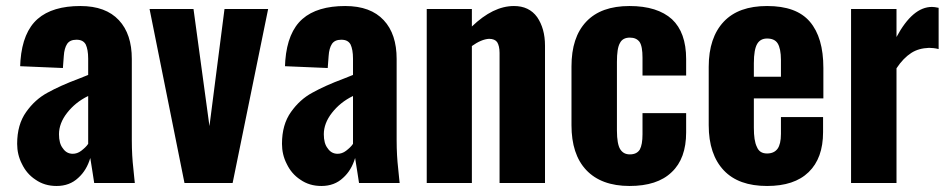

<svg xmlns="http://www.w3.org/2000/svg" viewBox="-20 -608 3155 638"><path d="M98 -11C78 -24 63 -42 53 -63C42 -84 37 -107 37 -130C37 -173 47 -208 67 -236C86 -263 110 -285 138 -300C165 -315 200 -331 243 -347L273 -359V-413C273 -434 270 -449 265 -460C259 -471 249 -476 234 -476C219 -476 209 -471 203 -462C197 -453 193 -439 192 -422L189 -382L47 -388L48 -407C53 -470 72 -516 105 -545C138 -574 186 -588 247 -588C304 -588 346 -572 375 -541C404 -510 418 -467 418 -412V-143C418 -106 420 -75 423 -49C426 -22 427 -6 428 0H293C290 -19 286 -47 280 -83C272 -56 259 -34 240 -17C221 1 197 10 168 10C141 10 118 3 98 -11ZM250 -107C259 -114 267 -121 273 -130V-289C244 -275 221 -256 203 -233C185 -210 176 -186 176 -162C176 -142 180 -126 189 -115C197 -103 208 -97 222 -97C231 -97 241 -100 250 -107Z M477 -578H623L676 -189L726 -578H871L753 0H593Z M978 -11C958 -24 943 -42 933 -63C922 -84 917 -107 917 -130C917 -173 927 -208 947 -236C966 -263 990 -285 1018 -300C1045 -315 1080 -331 1123 -347L1153 -359V-413C1153 -434 1150 -449 1145 -460C1139 -471 1129 -476 1114 -476C1099 -476 1089 -471 1083 -462C1077 -453 1073 -439 1072 -422L1069 -382L927 -388L928 -407C933 -470 952 -516 985 -545C1018 -574 1066 -588 1127 -588C1184 -588 1226 -572 1255 -541C1284 -510 1298 -467 1298 -412V-143C1298 -106 1300 -75 1303 -49C1306 -22 1307 -6 1308 0H1173C1170 -19 1166 -47 1160 -83C1152 -56 1139 -34 1120 -17C1101 1 1077 10 1048 10C1021 10 998 3 978 -11ZM1130 -107C1139 -114 1147 -121 1153 -130V-289C1124 -275 1101 -256 1083 -233C1065 -210 1056 -186 1056 -162C1056 -142 1060 -126 1069 -115C1077 -103 1088 -97 1102 -97C1111 -97 1121 -100 1130 -107Z M1398 -578H1548V-520C1595 -565 1641 -588 1688 -588C1721 -588 1747 -576 1765 -551C1782 -526 1791 -495 1791 -456V0H1640V-432C1640 -448 1637 -460 1632 -468C1627 -475 1618 -479 1605 -479C1588 -478 1569 -470 1548 -455V0H1398Z M1928 -43C1895 -78 1879 -128 1879 -192V-387C1879 -452 1895 -501 1928 -536C1961 -571 2009 -588 2072 -588C2134 -588 2181 -573 2213 -544C2244 -515 2260 -471 2260 -412V-357H2115V-416C2115 -441 2112 -459 2105 -469C2098 -478 2088 -483 2073 -483C2057 -483 2046 -477 2040 -465C2033 -453 2030 -432 2030 -402V-174C2030 -144 2034 -123 2041 -112C2048 -101 2058 -95 2073 -95C2088 -95 2099 -100 2106 -111C2112 -122 2115 -139 2115 -162V-232H2260V-168C2260 -110 2244 -66 2212 -36C2180 -5 2133 10 2072 10C2009 10 1961 -8 1928 -43Z M2385 -42C2352 -77 2335 -127 2335 -192V-386C2335 -451 2352 -501 2385 -536C2418 -571 2466 -588 2529 -588C2594 -588 2641 -571 2671 -536C2701 -501 2716 -450 2716 -382V-281H2485V-184C2485 -155 2488 -134 2495 -120C2501 -105 2512 -98 2529 -98C2544 -98 2556 -103 2564 -114C2571 -124 2575 -140 2575 -163V-219H2715V-169C2715 -111 2699 -67 2667 -36C2635 -5 2589 10 2529 10C2466 10 2418 -7 2385 -42ZM2575 -353V-409C2575 -434 2571 -453 2564 -464C2557 -475 2545 -480 2529 -480C2514 -480 2503 -474 2496 -462C2489 -450 2485 -429 2485 -398V-353Z M2808 -578H2959V-485C2995 -552 3034 -585 3077 -585C3082 -585 3090 -584 3099 -582V-445C3087 -448 3076 -449 3067 -449C3044 -448 3025 -443 3008 -432C2991 -421 2974 -404 2959 -381V0H2808Z"/></svg>

Font: Oswald SemiBold
Style: Regular
Weight: 400
Version: Version